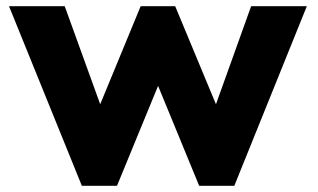

<svg xmlns="http://www.w3.org/2000/svg" viewBox="-20 -597 1023 617"><path d="M9 -577 243 0H356L488 -321L620 0H733L966 -577H787L674 -262L543 -577H432L302 -262L188 -577Z"/></svg>

Font: Rabbid Highway Sign IV
Style: Bd
Weight: 400
Foundry: Cannot Into Space Fonts
Version: Version 0.277